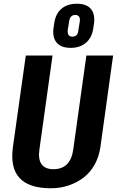

<svg xmlns="http://www.w3.org/2000/svg" viewBox="-20 -997 625 1027"><path d="M252 10Q136 10 85 -44.5Q34 -99 49 -210L118 -700H261L191 -199Q183 -146 202 -119Q221 -92 266 -92Q358 -92 372 -199L442 -700H585L517 -210Q509 -157 486 -116Q463 -75 427.5 -47.5Q392 -20 347 -5Q302 10 252 10ZM358 -741Q307 -741 283.5 -768.5Q260 -796 266 -846L270 -872Q277 -923 308.5 -950Q340 -977 391 -977Q442 -977 465.5 -950Q489 -923 483 -872L479 -846Q472 -796 440 -768.5Q408 -741 358 -741ZM367 -801Q381 -801 389.5 -809.5Q398 -818 399 -835L407 -883Q409 -900 402.5 -908.5Q396 -917 382 -917Q369 -917 360.5 -908.5Q352 -900 350 -883L342 -835Q341 -818 347 -809.5Q353 -801 367 -801Z"/></svg>

Font: Pathway Extreme Condensed
Style: Bold Italic
Weight: 700
Width: 3
Italic angle: -8°
Version: Version 1.001;gftools[0.9.26]